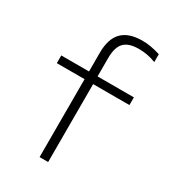

<svg xmlns="http://www.w3.org/2000/svg" viewBox="-186 -871 873 971"><g transform="rotate(30 250.0 -385.0)"><path d="M200 0V-455H38V-500H200V-609Q200 -691 239 -730.5Q278 -770 357 -770Q382 -770 407.5 -765.5Q433 -761 462 -752V-706Q434 -717 409.5 -721Q385 -725 362 -725Q303 -725 276.5 -697.5Q250 -670 250 -607V-500H462V-455H250V0Z"/></g></svg>

Font: M PLUS 1 Code Light
Style: Regular
Weight: 300
Designer: Coji Morishita
Foundry: UNDERFOREST DESIGN
Version: Version 1.002